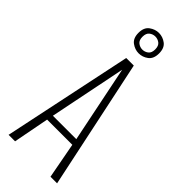

<svg xmlns="http://www.w3.org/2000/svg" viewBox="-331 -1091 1131 1131"><g transform="rotate(45 234.0 -525.5)"><path d="M32 0 202 -810H265L436 0H381L339 -224H129L86 0ZM137 -264H332L234 -744ZM234 -881Q203 -881 175.5 -901Q148 -921 148 -966Q148 -1011 175.5 -1031Q203 -1051 234 -1051Q266 -1051 293 -1031Q320 -1011 320 -966Q320 -921 293 -901Q266 -881 234 -881ZM234 -912Q254 -912 270.5 -924.5Q287 -937 287 -966Q287 -996 270.5 -1008.5Q254 -1021 234 -1021Q214 -1021 197.5 -1008.5Q181 -996 181 -966Q181 -937 197.5 -924.5Q214 -912 234 -912Z"/></g></svg>

Font: Oswald ExtraLight
Style: Regular
Weight: 250
Designer: Vernon Adams
Foundry: Vernon Adams
Version: Version 4.103;gftools[0.9.33.dev8+g029e19f]